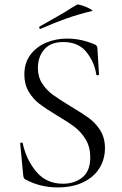

<svg xmlns="http://www.w3.org/2000/svg" viewBox="-20 -804 531 836"><path d="M286 -342Q338 -311 367 -290Q396 -269 416.5 -236.5Q437 -204 437 -159Q437 -111 413 -72Q389 -33 342.5 -10.5Q296 12 231 12Q154 12 90 -23Q85 -26 83.5 -30Q82 -34 81 -42L68 -178Q67 -182 72.5 -183Q78 -184 79 -180Q94 -109 138 -56.5Q182 -4 254 -4Q304 -4 338.5 -31.5Q373 -59 373 -119Q373 -164 353 -197Q333 -230 304.5 -251.5Q276 -273 227 -302Q179 -331 151.5 -352Q124 -373 105 -405Q86 -437 86 -480Q86 -530 112.5 -565.5Q139 -601 181.5 -618.5Q224 -636 272 -636Q331 -636 389 -612Q404 -607 404 -595L411 -481Q411 -476 405.5 -476Q400 -476 399 -480Q392 -532 357 -576.5Q322 -621 256 -621Q200 -621 172.5 -588.5Q145 -556 145 -508Q145 -469 164 -440Q183 -411 210 -391.5Q237 -372 286 -342ZM156 -678Q152 -678 151 -682.5Q150 -687 153 -689Q186 -707 262 -751Q280 -763 293.5 -771Q307 -779 316 -784Q320 -786 339.5 -779.5Q359 -773 373 -765Q387 -757 380 -756Q318 -741 266.5 -722.5Q215 -704 158 -679Z"/></svg>

Font: Cormorant
Style: Regular
Weight: 400
Designer: Christian Thalmann (Catharsis Fonts)
Foundry: Catharsis Fonts
Version: Version 4.000